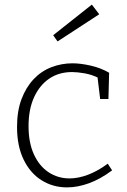

<svg xmlns="http://www.w3.org/2000/svg" viewBox="-20 -807 551 834"><path d="M271 7Q210 7 160.5 -24Q111 -55 82.5 -114Q54 -173 54 -255Q54 -325 73.5 -376.5Q93 -428 126 -463Q159 -498 203 -515Q247 -532 295 -532Q330 -532 374 -522Q418 -512 454 -491L451 -377H415L403 -477L409 -468Q379 -483 347.5 -488.5Q316 -494 293 -494Q236 -494 194 -465.5Q152 -437 128 -384.5Q104 -332 104 -259Q104 -187 127.5 -136Q151 -85 191.5 -58.5Q232 -32 282 -32Q320 -32 362.5 -48Q405 -64 448 -96L467 -67Q416 -29 366.5 -11Q317 7 271 7ZM230 -627 211 -654 379 -787 411 -745Z"/></svg>

Font: Bitter Thin Light
Style: Regular
Weight: 300
Version: Version 2.002